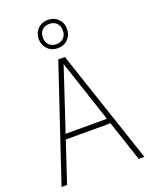

<svg xmlns="http://www.w3.org/2000/svg" viewBox="-178 -1081 920 1174"><g transform="rotate(-20 282.5 -494.5)"><path d="M13 0 261 -740H304L552 0H515L276 -720H288L49 0ZM123 -264 133 -297H432L442 -264ZM283 -805Q243.5 -805 217.2 -831.2Q191 -857.5 191 -897Q191 -937 217.2 -963Q243.5 -989 283 -989Q323 -989 349 -963Q375 -937 375 -897Q375 -857.5 349 -831.2Q323 -805 283 -805ZM283 -831Q311.5 -831 329.8 -848.8Q348 -866.5 348 -897Q348 -928 329.8 -945.5Q311.5 -963 283 -963Q254.5 -963 236.2 -945.5Q218 -928 218 -897Q218 -866.5 236.2 -848.8Q254.5 -831 283 -831Z"/></g></svg>

Font: Encode Sans Condensed Thin
Style: Regular
Weight: 100
Width: 3
Designer: Multiple Designers
Foundry: Impallari Type
Version: Version 3.002